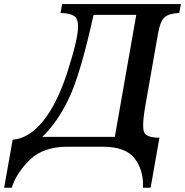

<svg xmlns="http://www.w3.org/2000/svg" viewBox="-20 -710 893 926"><path d="M706.5 195.3H669.4L669.9 183.1Q669.9 106.4 628.9 53.7Q585 -2.4 476.1 -2.4H305.2Q189.9 -2.4 125 59.8Q60.1 122.1 36.6 195.3H0L41 -36.1Q119.6 -42.5 186 -124Q255.4 -208 305.9 -365.2Q356.4 -522.5 356.4 -580.6Q356.4 -613.8 344.7 -626.5Q326.2 -646 272 -647.5L279.8 -690.4H852.5L844.7 -647.5Q794.9 -645 773.9 -627Q752.9 -608.9 741.7 -545.4L680.7 -198.7Q670.4 -139.2 670.4 -105.5Q670.4 -85.4 674.3 -74.7Q684.1 -45.9 749 -45.9ZM533.7 -49.8 637.2 -638.2H431.2Q368.2 -352.1 312.3 -235.6Q256.3 -119.1 184.1 -49.8Z"/></svg>

Font: Kelvinch
Style: Bold Italic
Weight: 700
Italic angle: -10°
Designer: Paul James Miller
Foundry: High-Logic / Made with FontCreator
Version: Version 3.30 September 23, 2016